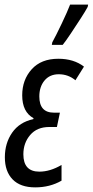

<svg xmlns="http://www.w3.org/2000/svg" viewBox="-20 -800 401 830"><path d="M132 10Q196 10 246 -19V-87Q197 -58 150 -58Q81 -58 81 -133Q81 -182 110.5 -216.5Q140 -251 193 -251H226L239 -313H213Q150 -313 150 -383Q150 -425 172.5 -452Q195 -479 234 -479Q275 -479 306 -453L343 -512Q299 -546 232 -546Q158 -546 117 -500.5Q76 -455 76 -388Q76 -316 125 -289L124 -285Q64 -272 32.5 -226.5Q1 -181 1 -120Q1 -59 34.5 -24.5Q68 10 132 10ZM204 -606H251Q264 -622 286 -655Q308 -688 329 -720.5Q350 -753 359 -770L361 -780H283Q272 -751 247 -698.5Q222 -646 206 -617Z"/></svg>

Font: Noto Sans UI Condensed
Style: Italic
Weight: 400
Width: 3
Italic angle: -12°
Designer: Monotype Design Team
Foundry: Monotype Imaging Inc.
Version: Version 1.901